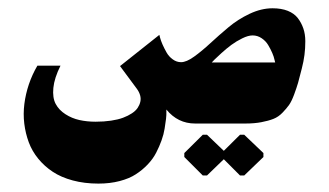

<svg xmlns="http://www.w3.org/2000/svg" viewBox="-20 -294 783 457"><path d="M472.7 123.7 512.7 85 551.3 123.7H561.3L607 79.7V70.3L561.3 26.7H551.3L512.7 65L472.7 26.7H462.7L418.7 70.3V79.7L462.7 123.7ZM376 -33.3Q403.3 0 444.3 0H564.7Q585.7 0 602.2 -3.2Q618.7 -6.3 630.7 -11Q642.7 -15.7 652.3 -25.7Q662 -35.7 668 -44.2Q674 -52.7 680 -68.8Q686 -85 689.5 -97Q693 -109 698.3 -130.7Q702.7 -147.7 704.7 -163.3Q706.7 -179 706.7 -195.8Q706.7 -212.7 702 -226.3Q697.3 -240 688.8 -251Q680.3 -262 665 -268.2Q649.7 -274.3 628.7 -274.3Q602 -274.3 574.2 -261.2Q546.3 -248 523.7 -229Q501 -210 480.7 -191.2Q460.3 -172.3 442 -159.2Q423.7 -146 411 -146Q400.3 -146 391.2 -152.7Q382 -159.3 376.5 -169Q371 -178.7 366.8 -188.2Q362.7 -197.7 361 -204.3L359.3 -211L265.7 -136.7L306 -82.3Q311.3 -75 313.5 -67.2Q315.7 -59.3 314 -51.8Q312.3 -44.3 307.7 -37.3Q303 -30.3 294 -24.3Q285 -18.3 273 -13.8Q261 -9.3 244.2 -6.8Q227.3 -4.3 207.7 -4.3Q187 -4.3 169 -8.3Q151 -12.3 135.7 -22.2Q120.3 -32 112.5 -46.7Q104.7 -61.3 107 -84.8Q109.3 -108.3 124 -137.7H69Q56.7 -116.7 48.8 -93.5Q41 -70.3 38 -46.7Q35 -23 37.8 0.3Q40.7 23.7 48.5 44.7Q56.3 65.7 71 83.7Q85.7 101.7 105.5 114.8Q125.3 128 153.2 135.5Q181 143 214.3 143Q241.7 143 264.7 137Q287.7 131 303.3 120.8Q319 110.7 331.7 97.3Q344.3 84 351.8 69.3Q359.3 54.7 364.5 40.2Q369.7 25.7 371.8 12.3Q374 -1 375.2 -11.2Q376.3 -21.3 376 -27.3ZM635 -145.3H484Q486.3 -148 490.7 -152.3Q495 -156.7 507.2 -167.7Q519.3 -178.7 530.8 -187.2Q542.3 -195.7 556.5 -202.7Q570.7 -209.7 581.3 -209.7Q593 -209.7 602.8 -203Q612.7 -196.3 618.3 -186.8Q624 -177.3 628 -168Q632 -158.7 633.3 -152Z"/></svg>

Font: Jomhuria
Style: Regular
Weight: 400
Designer: Arabic design by Kourosh Beigpour, Latin design by Eben Sorkin, engineering by Lasse Fister and Khaled Hosney
Version: Version 1.0000